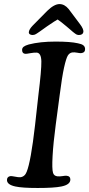

<svg xmlns="http://www.w3.org/2000/svg" viewBox="-20 -914 437 942"><path d="M210 -784.2Q202.1 -778.3 189.9 -769.8Q177.7 -761.2 172.6 -757.6Q167.5 -753.9 160.6 -749.5Q153.8 -745.1 149.2 -743.7Q144.5 -742.2 140.6 -742.2Q130.9 -742.2 125.7 -746.3Q120.6 -750.5 121.6 -757.3Q123 -770 139.6 -787.6L211.4 -860.4Q245.6 -894 272 -894Q296.9 -894 316.9 -869.6L372.6 -795.4Q390.6 -771.5 389.2 -757.3Q386.7 -742.2 366.2 -742.2Q362.3 -742.2 358.2 -743.7Q354 -745.1 348.1 -749.5Q342.3 -753.9 337.6 -757.6Q333 -761.2 323.5 -769.8Q314 -778.3 306.6 -784.2Q273.9 -811.5 262.7 -818.4Q250.5 -812 210 -784.2ZM151.9 -299.3 168.5 -448.7Q183.6 -570.8 182.9 -612.3Q182.1 -653.8 160.6 -655.8Q148.9 -656.7 128.9 -653.1Q108.9 -649.4 104.5 -649.9Q88.4 -650.9 88.4 -668.9Q88.4 -678.7 96.2 -684.8Q104 -690.9 121.1 -695.8Q175.8 -710 252.9 -710Q325.2 -710 361.8 -701.7Q380.9 -698.2 389.2 -691.4Q397.5 -684.6 397.5 -672.9Q397.5 -655.3 377.9 -653.3Q372.1 -652.8 358.2 -655.5Q344.2 -658.2 334.5 -656.7Q321.3 -654.8 313 -641.8Q304.7 -628.9 294.4 -583Q284.2 -537.1 272.9 -448.2L253.4 -301.8Q241.7 -213.9 238 -148.9Q234.4 -84 240.2 -65.9Q244.6 -50.8 262.2 -48.8Q273.4 -47.9 286.4 -50Q299.3 -52.2 305.7 -51.8Q325.2 -50.3 325.2 -33.2Q325.2 -7.8 280.8 1Q245.6 8.3 165 8.3Q88.4 8.3 55.7 1Q14.2 -7.8 14.2 -30.8Q14.2 -46.4 29.8 -49.8Q36.6 -50.8 53.2 -47.4Q69.8 -43.9 79.6 -44.4Q101.6 -46.9 110.8 -70.8Q131.3 -120.6 151.9 -299.3Z"/></svg>

Font: Cooper* Medium
Style: Italic
Weight: 500
Italic angle: -7°
Designer: Owen Earl
Foundry: indestructible type*
Version: Version 0.001